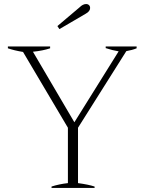

<svg xmlns="http://www.w3.org/2000/svg" viewBox="-20 -930 716 950"><path d="M264 -801 374 -894Q390 -910 406 -910Q415 -910 420.5 -904.5Q426 -899 426 -891Q426 -874 404 -862L274 -786ZM235 -7Q272 -19 316 -24V-298L94 -673Q51 -680 19 -691V-700H228V-691Q192 -679 143 -674L348 -325L567 -676Q536 -681 503 -692V-700H656V-691Q634 -682 605 -677L366 -298V-24Q418 -17 448 -7V0H235Z"/></svg>

Font: Trirong ExtraLight
Style: Regular
Weight: 275
Designer: Katatrad Team
Foundry: CadsonDemak
Version: Version 1.001